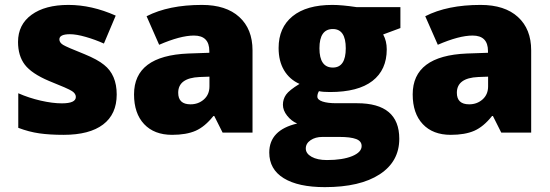

<svg xmlns="http://www.w3.org/2000/svg" viewBox="-20 -545 2262 789"><path d="M407.5 -278.6Q459.6 -237.6 459.6 -156.7Q459.6 -75.8 403.7 -33.4Q347.8 9.1 241.2 9.1Q184 9.1 141.6 3Q99.1 -3 55.1 -19.7V-161.8Q98.6 -142.6 147.4 -131.4Q196.2 -120.3 234.1 -120.3Q291.7 -120.3 291.7 -146.6Q291.7 -160.3 276 -170.6Q260.4 -181 181.5 -212.3Q109.7 -242.7 81.9 -279.3Q54.1 -316 54.1 -372.6Q54.1 -443.9 109.7 -484.3Q165.3 -524.8 261.1 -524.8Q356.9 -524.8 455.5 -480.8L407 -366Q371.1 -382.2 332.4 -393.3Q293.7 -404.4 267.4 -404.4Q224 -404.4 224 -383.2Q224 -370.1 239.1 -360.7Q254.3 -351.4 327.1 -322.5Q381.2 -300.3 407.5 -278.6Z M1017.7 0H894.8L860.5 -68.3H856.9Q822 -24.3 783.9 -7.6Q745.7 9.1 687.1 9.1Q613.8 9.1 572.3 -34.9Q530.8 -78.9 530.8 -157.2Q530.8 -316 753.8 -325.1L840.2 -328.1V-335.2Q840.2 -398.9 777 -398.9Q721.4 -398.9 634 -361L582.4 -478.3Q672.9 -524.8 809.9 -524.8Q909 -524.8 963.3 -475.2Q1017.7 -425.7 1017.7 -338.2ZM712.3 -163.8Q712.3 -116.3 762.9 -116.3Q795.2 -116.3 818 -136.5Q840.7 -156.7 840.7 -190.1V-230L799.8 -228.5Q712.3 -224.5 712.3 -163.8Z M1304.9 17.7Q1276 17.7 1256.3 31.1Q1236.6 44.5 1236.6 65.2Q1236.6 85.9 1260.4 99.3Q1284.1 112.7 1323.6 112.7Q1387.8 112.7 1427.2 96.6Q1466.1 80.4 1466.1 55.1Q1466.1 34.9 1443.4 26.3Q1420.6 17.7 1374.6 17.7ZM1625.4 -515.7V-429.7L1554.6 -403.4Q1569.3 -376.6 1569.3 -342.3Q1569.3 -257.8 1510.4 -212.3Q1451.5 -166.8 1336.2 -166.8Q1306.4 -166.8 1290.7 -170.4Q1284.1 -159.3 1284.1 -148.1Q1284.1 -135 1305.1 -127.9Q1326.1 -120.8 1361.5 -120.8H1447.4Q1620.8 -120.8 1620.8 25.3Q1620.8 118.8 1540.2 171.4Q1459.6 224 1315 224Q1205.3 224 1145.9 187.3Q1086.5 150.7 1086.5 81.9Q1086.5 -10.6 1201.2 -37.4Q1177.5 -47.5 1160 -69.5Q1142.6 -91.5 1142.6 -114.5Q1142.6 -137.5 1155.5 -156Q1168.4 -174.4 1210.8 -200.2Q1169.9 -218.4 1147.4 -256.1Q1124.9 -293.7 1124.9 -347.8Q1124.9 -431.7 1182.3 -478.3Q1239.6 -524.8 1345.8 -524.8Q1384.7 -524.8 1445.4 -515.7ZM1347.8 -425.7Q1292.7 -425.7 1292.7 -346.6Q1292.7 -267.4 1347.8 -267.4Q1400.9 -267.4 1400.9 -346.6Q1400.9 -425.7 1347.8 -425.7Z M2162.8 0H2039.9L2005.6 -68.3H2002Q1967.1 -24.3 1929 -7.6Q1890.8 9.1 1832.2 9.1Q1758.8 9.1 1717.4 -34.9Q1675.9 -78.9 1675.9 -157.2Q1675.9 -316 1898.9 -325.1L1985.3 -328.1V-335.2Q1985.3 -398.9 1922.1 -398.9Q1866.5 -398.9 1779.1 -361L1727.5 -478.3Q1818 -524.8 1955 -524.8Q2054.1 -524.8 2108.4 -475.2Q2162.8 -425.7 2162.8 -338.2ZM1857.4 -163.8Q1857.4 -116.3 1908 -116.3Q1940.3 -116.3 1963.1 -136.5Q1985.8 -156.7 1985.8 -190.1V-230L1944.9 -228.5Q1857.4 -224.5 1857.4 -163.8Z"/></svg>

Font: Khula ExtraBold
Style: Regular
Weight: 800
Designer: Erin McLaughlin, Steve Matteson
Version: Version 1.002;PS 1.0;hotconv 1.0.72;makeotf.lib2.5.5900; ttf